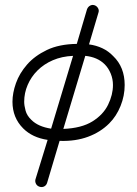

<svg xmlns="http://www.w3.org/2000/svg" viewBox="-20 -583 550 770"><path d="M139 166Q129 163 124.5 154.5Q120 146 122 137L171 -22Q110 -31 73 -68Q30 -111 30 -175Q30 -210 44 -249.5Q58 -289 88.5 -324Q119 -359 168 -382.5Q217 -406 288 -407L329 -546Q333 -556 341.5 -560.5Q350 -565 359 -562Q368 -559 373 -550.5Q378 -542 375 -533L337 -405Q366 -401 390.5 -389.5Q415 -378 434 -358Q480 -314 480 -242Q480 -199 463.5 -158Q447 -117 418 -88Q383 -53 333 -34.5Q283 -16 221 -18H219L169 150Q166 160 157.5 164.5Q149 169 139 166ZM234 -66Q307 -69 350.5 -96Q394 -123 413.5 -163Q433 -203 433 -242Q433 -266 424 -288Q415 -310 400 -325Q371 -354 322 -359ZM185 -67 273 -359Q228 -357 192 -341.5Q156 -326 130 -300Q105 -275 91 -242.5Q77 -210 77 -175Q77 -160 82.5 -139.5Q88 -119 106 -102Q133 -75 185 -67Z"/></svg>

Font: Zen Kurenaido
Style: Regular
Weight: 400
Designer: Yoshimichi Ohira
Foundry: Positype
Version: Version 1.001